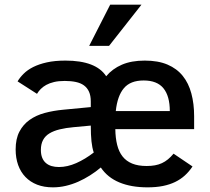

<svg xmlns="http://www.w3.org/2000/svg" viewBox="-20 -786 897 821"><path d="M206.1 15.1Q168.5 15.1 138.9 3.7Q109.4 -7.8 88.9 -29.1Q68.4 -50.3 57.6 -80.3Q46.9 -110.4 46.9 -147Q46.9 -192.4 63 -223.1Q79.1 -253.9 106.7 -273.4Q134.3 -293 171.4 -303Q208.5 -313 251 -316.9L368.2 -328.1V-352.1Q368.2 -377 360.6 -393.8Q353 -410.6 338.9 -420.9Q324.7 -431.2 304 -435.5Q283.2 -439.9 256.8 -439.9Q230.5 -439.9 211.2 -435.3Q191.9 -430.7 177.7 -422.9Q163.6 -415 154.1 -405.3Q144.5 -395.5 138.2 -384.8L55.2 -438Q64.9 -454.6 81.1 -470.7Q97.2 -486.8 121.8 -499.3Q146.5 -511.7 180.4 -519.3Q214.4 -526.9 259.8 -526.9Q390.6 -526.9 434.1 -460Q460.4 -491.7 501 -509.3Q541.5 -526.9 599.1 -526.9Q656.2 -526.9 696.3 -509.8Q736.3 -492.7 761.5 -461.4Q786.6 -430.2 798.3 -386.2Q810.1 -342.3 810.1 -289.1V-233.9H473.1Q473.6 -195.8 481 -166.5Q488.3 -137.2 503.9 -117.2Q519.5 -97.2 544.9 -86.7Q570.3 -76.2 606.9 -76.2Q626.5 -76.2 642.6 -79.1Q658.7 -82 672.4 -88.4Q686 -94.7 698.2 -104.7Q710.4 -114.7 722.2 -128.9L803.2 -74.2Q788.6 -52.2 770.3 -35.6Q752 -19 728.8 -7.8Q705.6 3.4 676.5 9.3Q647.5 15.1 610.8 15.1Q541 15.1 490.5 -5.9Q439.9 -26.9 411.1 -69.8Q389.2 -51.3 364.7 -35.9Q340.3 -20.5 314.5 -9Q288.6 2.4 261.2 8.8Q233.9 15.1 206.1 15.1ZM231.9 -71.8Q268.1 -71.8 306.2 -88.6Q344.2 -105.5 380.9 -133.8Q374 -154.3 371.1 -181.9Q368.2 -209.5 368.2 -249L294.9 -242.2Q261.7 -239.3 235.6 -232.9Q209.5 -226.6 191.4 -215.6Q173.3 -204.6 164.1 -187.3Q154.8 -169.9 154.8 -145Q154.8 -125.5 160.4 -111.6Q166 -97.7 176.3 -88.9Q186.5 -80.1 200.7 -75.9Q214.8 -71.8 231.9 -71.8ZM706.1 -311Q706.1 -375 679 -408.4Q651.9 -441.9 594.2 -441.9Q537.6 -441.9 509.8 -408.9Q481.9 -376 475.1 -311ZM446.3 -589.8H361.3L451.2 -766.1H585Z"/></svg>

Font: Clear Sans Medium
Style: Regular
Weight: 500
Foundry: Intel Corporation
Version: Version 1.00